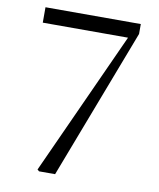

<svg xmlns="http://www.w3.org/2000/svg" viewBox="-82 -793 713 859"><g transform="rotate(10 274.5 -364.0)"><path d="M154 0 146 -7 455 -686 446 -642V-658H55V-728H488V-683L227 0Z"/></g></svg>

Font: Noto Serif KR ExtraLight
Style: Regular
Weight: 400
Version: Version 2.002-H1;hotconv 1.1.0;makeotfexe 2.6.0